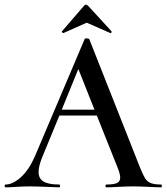

<svg xmlns="http://www.w3.org/2000/svg" viewBox="-32 -801 712 821"><path d="M657 0Q639 0 603 -2Q561 -4 537 -4Q513 -4 475 -2Q441 0 423 0Q419 0 419 -6Q419 -12 423 -12Q455 -12 468.5 -18.5Q482 -25 482 -42Q482 -56 471 -84L382 -307H222L149 -130Q133 -91 133 -66Q133 -37 154.5 -24.5Q176 -12 221 -12Q225 -12 225 -6Q225 0 220 0Q207 0 167 -2Q119 -4 94 -4Q70 -4 38 -2Q10 0 -8 0Q-12 0 -12 -6Q-12 -12 -8 -12Q22 -12 56.5 -42.5Q91 -73 117 -132L330 -634Q330 -637 338 -637Q347 -637 350 -633L567 -84Q580 -52 588.5 -38.5Q597 -25 612 -18.5Q627 -12 657 -12Q660 -12 660 -6Q660 0 657 0ZM232 -332H372L303 -506ZM239 -660Q236 -660 233.5 -662.5Q231 -665 233 -667L327 -776Q330 -781 335 -781Q340 -781 345 -776L445 -667V-665Q445 -662 443 -660Q441 -658 439 -660L339 -704L240 -660Z"/></svg>

Font: Cormorant Upright SemiBold
Style: Regular
Weight: 600
Designer: Christian Thalmann (Catharsis Fonts)
Foundry: Catharsis Fonts
Version: Version 3.302